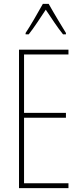

<svg xmlns="http://www.w3.org/2000/svg" viewBox="-20 -970 421 990"><path d="M231 -950H201C177 -906 133 -831 112 -800V-793H128C155 -826 191 -883 216 -920C243 -880 277 -827 305 -793H320V-800C308 -819 257 -903 231 -950ZM333 0V-25H104V-363H320V-388H104V-689H333V-714H78V0Z"/></svg>

Font: Noto Sans Sinhala ExtraCondensed Thin
Style: Regular
Weight: 100
Width: 2
Designer: Jelle Bosma - Monotype Design Team
Foundry: Monotype Imaging Inc.
Version: Version 2.006